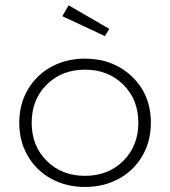

<svg xmlns="http://www.w3.org/2000/svg" viewBox="-20 -706 655 740"><path d="M307.6 -480Q416 -480 488.8 -410.6Q561.5 -341.3 561.5 -232.9Q561.5 -161.1 528.1 -104.2Q494.6 -47.4 436.8 -16.4Q378.9 14.6 307.6 14.6Q236.3 14.6 178.7 -16.4Q121.1 -47.4 87.6 -104.2Q54.2 -161.1 54.2 -232.9Q54.2 -304.7 87.6 -361.3Q121.1 -418 178.7 -449Q236.3 -480 307.6 -480ZM160.2 -379.9Q102.1 -322.3 102.1 -232.9Q102.1 -143.6 160.2 -85.9Q218.3 -28.3 307.6 -28.3Q397 -28.3 455.1 -85.9Q513.2 -143.6 513.2 -232.9Q513.2 -322.3 455.1 -379.9Q397 -437.5 307.6 -437.5Q218.3 -437.5 160.2 -379.9ZM384.3 -566.9 220.2 -643.6 244.6 -685.5 401.4 -594.7Z"/></svg>

Font: Spartan MB Light
Style: Regular
Weight: 300
Designer: Matt Bailey, Mirko Velimirovic
Foundry: Matt Bailey
Version: Version 1.005